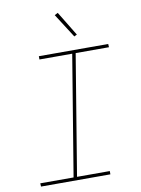

<svg xmlns="http://www.w3.org/2000/svg" viewBox="-102 -1028 804 1096"><g transform="rotate(-10 300.0 -480.0)"><path d="M447 0H45L44 -19H237L352 -716H162V-735H564L565 -716H372L257 -19H447ZM381 -811 292 -950 311 -960 397 -819Z"/></g></svg>

Font: Iosevka Thin Extended
Style: Italic
Weight: 100
Width: 7
Italic angle: -9°
Monospace: yes
Designer: Belleve Invis
Foundry: Belleve Invis
Version: Version 32.5.0; ttfautohint (v1.8.4)